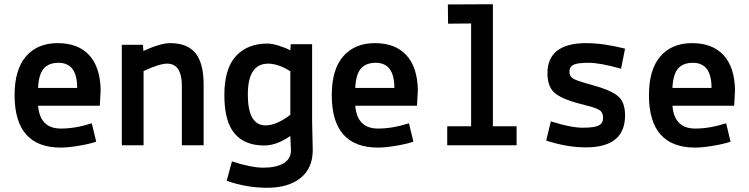

<svg xmlns="http://www.w3.org/2000/svg" viewBox="-20 -687 3540 908"><path d="M456 -261 452 -187H160Q169 -79 268 -79Q337 -79 414 -104L435 -17Q403 -6 352 2.5Q301 11 268 11Q49 11 49 -237Q49 -358 103 -420.5Q157 -483 253 -483Q349 -483 401.5 -426.5Q454 -370 456 -261ZM257 -390Q210 -390 186.5 -362.5Q163 -335 160 -271H345Q345 -390 257 -390Z M656 -475 658 -446Q739 -483 785 -483Q866 -483 904.5 -435.5Q943 -388 943 -287V0H840V-284Q840 -332 823 -359Q806 -386 770 -386Q734 -386 659 -351V0H556V-475Z M1456 -115 1459 23Q1459 109 1401 155Q1343 201 1244 201Q1145 201 1052 168L1077 76Q1167 106 1226 106Q1285 106 1320.5 85.5Q1356 65 1356 24Q1356 16 1354.5 -7.5Q1353 -31 1353 -44Q1289 1 1229 1Q1137 1 1089 -56Q1041 -113 1041 -237.5Q1041 -362 1095.5 -421.5Q1150 -481 1245 -481Q1266 -481 1298.5 -471Q1331 -461 1353 -449L1355 -478H1456ZM1236 -94Q1287 -94 1353 -144V-350Q1296 -386 1248 -386Q1152 -386 1152 -240Q1152 -94 1236 -94Z M1956 -261 1952 -187H1660Q1669 -79 1768 -79Q1837 -79 1914 -104L1935 -17Q1903 -6 1852 2.5Q1801 11 1768 11Q1549 11 1549 -237Q1549 -358 1603 -420.5Q1657 -483 1753 -483Q1849 -483 1901.5 -426.5Q1954 -370 1956 -261ZM1757 -390Q1710 -390 1686.5 -362.5Q1663 -335 1660 -271H1845Q1845 -390 1757 -390Z M2099 -575 2098 -666 2311 -667V-90H2423V0H2095V-90H2208V-576Z M2563 -22 2585 -113Q2680 -83 2736 -83Q2792 -83 2812 -94Q2832 -104 2832 -130Q2832 -156 2814 -167Q2796 -178 2746 -190Q2647 -214 2608 -243.5Q2569 -273 2569 -340Q2569 -483 2753 -483Q2832 -483 2936 -457L2917 -362Q2818 -390 2764 -390Q2710 -390 2691.5 -380.5Q2673 -371 2673 -348Q2673 -325 2691.5 -314.5Q2710 -304 2787 -283Q2864 -262 2900 -234.5Q2936 -207 2936 -141Q2936 10 2750 10Q2663 10 2563 -22Z M3456 -261 3452 -187H3160Q3169 -79 3268 -79Q3337 -79 3414 -104L3435 -17Q3403 -6 3352 2.5Q3301 11 3268 11Q3049 11 3049 -237Q3049 -358 3103 -420.5Q3157 -483 3253 -483Q3349 -483 3401.5 -426.5Q3454 -370 3456 -261ZM3257 -390Q3210 -390 3186.5 -362.5Q3163 -335 3160 -271H3345Q3345 -390 3257 -390Z"/></svg>

Font: TypoPRO Lekton
Style: Bold
Weight: 700
Monospace: yes
Designer: Paolo Mazzetti, Luciano Perondi, Raffaele Flato, Elena Papassissa, Emilio Macchia, Michela Povoleri, Tobias Seemiller, R
Version: Version 34.000